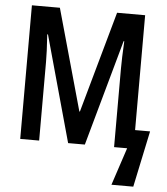

<svg xmlns="http://www.w3.org/2000/svg" viewBox="-60 -768 891 1022"><g transform="rotate(5 385.5 -256.5)"><path d="M324.7 0 167.5 -566.9H163.6Q167 -517.1 168.5 -480.2Q169.9 -443.4 169.9 -419.9V0H68.8V-713.9H218.3L369.6 -172.9H372.6L523.9 -713.9H673.8V-100.1H753.9L690.4 200.7H573.7L640.1 0H570.3V-419.4Q570.3 -446.3 571.5 -482.9Q572.8 -519.5 575.2 -566.4H571.8L414.1 0Z"/></g></svg>

Font: Open Sans Condensed SemiBold
Style: Regular
Weight: 600
Width: 3
Designer: Monotype Design Team
Foundry: Monotype Imaging Inc.
Version: Version 3.000; ttfautohint (v1.8.4)